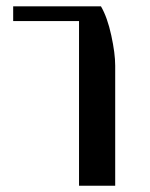

<svg xmlns="http://www.w3.org/2000/svg" viewBox="-20 -592 479 612"><path d="M347.2 0H231.9V-524.9H22V-571.8H301.8Q322.3 -536.6 334.7 -479.2Q347.2 -421.9 347.2 -382.8Z"/></svg>

Font: Wesal
Style: Regular
Weight: 500
Designer: Ahmed zaza
Foundry: Ahmed zaza
Version: Version 2.01